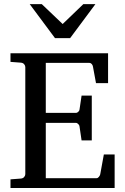

<svg xmlns="http://www.w3.org/2000/svg" viewBox="-20 -936 623 956"><path d="M32.2 0V-43L84 -46.9Q94.7 -47.9 100.3 -54.7Q106 -61.5 106 -68.8V-602.1Q106 -609.4 100.3 -616.2Q94.7 -623 84 -624L32.2 -627.9V-670.9H518.1V-522H458L442.9 -604Q441.9 -611.3 436.8 -617.2Q431.6 -623 424.8 -623H208V-374H357.9Q364.7 -374 370.4 -379.9Q376 -385.7 376 -391.1L386.2 -460H437V-236.8H386.2L376 -306.2Q376 -311.5 370.1 -317.9Q364.3 -324.2 357.9 -324.2H208V-48.8H460.9Q467.3 -48.8 472.7 -55.7Q478 -62.5 479 -67.9L497.1 -167H550.8V0ZM329.1 -746.1H253.9L127.9 -915.5H188L292 -816.4L395 -915.5H455.1Z"/></svg>

Font: Charis SIL Eur
Style: Regular
Weight: 400
Foundry: SIL International
Version: Version 5.000